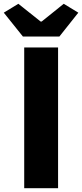

<svg xmlns="http://www.w3.org/2000/svg" viewBox="-42 -995 434 1015"><path d="M86 0H265V-744H86ZM79 -802H272L372 -928L295 -975L178 -881H173L55 -975L-22 -928Z"/></svg>

Font: Noto Sans CJK Black
Style: Bold
Weight: 900
Designer: Ryoko NISHIZUKA (kana & ideographs); Paul D. Hunt (Latin, Greek & Cyrillic); Wenlong ZHANG (bopomofo); Sandoll Communica
Foundry: Adobe Systems Incorporated
Version: Version 1.000;PS 1;hotconv 1.0.78;makeotf.lib2.5.61930